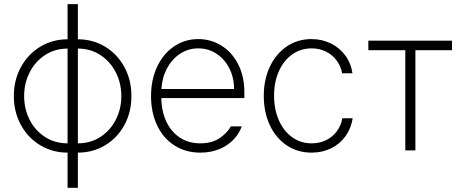

<svg xmlns="http://www.w3.org/2000/svg" viewBox="-20 -727 2247 928"><path d="M306.6 10.7Q233.9 10.7 174.6 -24.9Q115.2 -60.5 81.1 -123Q46.9 -185.5 46.9 -262.7Q46.9 -340.3 81.1 -402.8Q115.2 -465.3 174.6 -501.2Q233.9 -537.1 306.6 -537.1V-707H356.4V-537.1Q429.2 -537.1 488.3 -501.2Q547.4 -465.3 581.3 -402.8Q615.2 -340.3 615.2 -262.7Q615.2 -185.1 581.3 -122.8Q547.4 -60.5 488.3 -24.9Q429.2 10.7 356.4 10.7V180.7H306.6ZM306.6 -492.2Q245.6 -492.2 197.8 -460.9Q149.9 -429.7 123.3 -377.2Q96.7 -324.7 96.7 -262.7Q96.7 -200.2 123.3 -147.9Q149.9 -95.7 197.8 -64.9Q245.6 -34.2 306.6 -34.2ZM566.4 -262.7Q566.4 -324.7 539.8 -377.2Q513.2 -429.7 465.3 -460.9Q417.5 -492.2 356.4 -492.2V-34.2Q417.5 -34.2 465.3 -65.2Q513.2 -96.2 539.8 -148.4Q566.4 -200.7 566.4 -262.7Z M710 -262.7Q710 -341.3 739.3 -404.1Q768.6 -466.8 820.8 -502.4Q873 -538.1 938.5 -538.1Q998.5 -538.1 1049.3 -507.1Q1100.1 -476.1 1130.6 -417.5Q1161.1 -358.9 1161.1 -280.3V-252.9H759.8Q760.7 -189 783.9 -139.4Q807.1 -89.8 849.4 -62Q891.6 -34.2 948.2 -34.2Q1004.4 -34.2 1041.3 -59.1Q1078.1 -84 1095.7 -116.2H1148.4Q1136.7 -82 1109.4 -53Q1082 -23.9 1040.8 -6.6Q999.5 10.7 948.2 10.7Q877 10.7 822.8 -24.2Q768.6 -59.1 739.3 -121.3Q710 -183.6 710 -262.7ZM1111.3 -296.9Q1111.3 -351.6 1088.6 -396.5Q1065.9 -441.4 1026.4 -467.3Q986.8 -493.2 938.5 -493.2Q890.1 -493.2 850.6 -467.3Q811 -441.4 787.1 -396.5Q763.2 -351.6 760.3 -296.9Z M1254.9 -263.7Q1254.9 -341.8 1284.2 -404.3Q1313.5 -466.8 1366 -502.4Q1418.5 -538.1 1485.4 -538.1Q1536.1 -538.1 1578.6 -517.3Q1621.1 -496.6 1648.7 -459.2Q1676.3 -421.9 1683.6 -373H1633.8Q1627.4 -407.2 1607.2 -434.6Q1586.9 -461.9 1555.7 -477.5Q1524.4 -493.2 1486.3 -493.2Q1433.6 -493.2 1392.3 -463.9Q1351.1 -434.6 1327.9 -382.6Q1304.7 -330.6 1304.7 -264.6Q1304.7 -198.7 1327.6 -146.2Q1350.6 -93.8 1391.8 -64Q1433.1 -34.2 1486.3 -34.2Q1523.9 -34.2 1555.2 -49.1Q1586.4 -64 1607.2 -91.3Q1627.9 -118.7 1634.8 -155.3H1684.6Q1677.2 -106.9 1650.1 -69.1Q1623 -31.2 1580.6 -10.3Q1538.1 10.7 1486.3 10.7Q1418 10.7 1365.5 -24.7Q1313 -60.1 1283.9 -122.6Q1254.9 -185.1 1254.9 -263.7Z M1760.3 -530.3H2164.6V-484.4H1987.8V0H1939V-484.4H1760.3Z"/></svg>

Font: Pretendard ExtraLight
Style: Regular
Weight: 200
Designer: Base glyphs from Inter by Rasmus Andersson; Hangeul glyphs from Noto Sans CJK(Source Han Sans) by Jang Soo-young and Kan
Foundry: Kil Hyung-jin
Version: Version 1.309